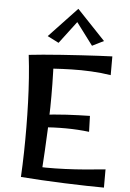

<svg xmlns="http://www.w3.org/2000/svg" viewBox="-66 -1079 764 1132"><g transform="rotate(5 316.5 -513.5)"><path d="M100 -15Q104 -88 105.5 -162Q107 -236 106.5 -310.5Q106 -385 103.5 -457.5Q101 -530 96 -600Q91 -670 83 -736L232 -733Q236 -648 237 -576.5Q238 -505 237 -440.5Q236 -376 233.5 -312.5Q231 -249 227 -181Q223 -113 218 -33ZM593 5Q552 5 490.5 3.5Q429 2 359 -0.5Q289 -3 221 -7Q153 -11 100 -15L146 -88Q187 -83 241 -82.5Q295 -82 355 -84.5Q415 -87 475.5 -92Q536 -97 593 -103ZM477 -315Q411 -323 340.5 -323.5Q270 -324 180 -317V-389Q260 -400 336.5 -404Q413 -408 474 -409ZM575 -659Q519 -668 458.5 -671Q398 -674 342 -672.5Q286 -671 240 -668Q194 -665 168 -663L83 -736Q117 -740 167.5 -744.5Q218 -749 275.5 -753Q333 -757 390 -760.5Q447 -764 495.5 -766.5Q544 -769 575 -770ZM252 -822 185 -856 351 -1032 364 -970ZM450 -822 339 -970 351 -1032 518 -856Z"/></g></svg>

Font: Marhey Light
Style: Regular
Weight: 400
Version: Version 1.000